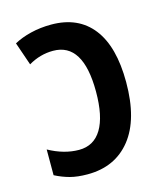

<svg xmlns="http://www.w3.org/2000/svg" viewBox="-90 -620 599 699"><g transform="rotate(-15 209.5 -270.5)"><path d="M377 -278Q377 -138 318 -64Q259 10 155 10Q117 10 89 2.5Q61 -5 34 -19V-116Q92 -84 148 -84Q204 -84 233 -132Q262 -180 262 -273Q262 -457 149 -457Q100 -457 56 -431L26 -518Q53 -533 89.5 -542Q126 -551 167 -551Q269 -551 323 -481.5Q377 -412 377 -278Z"/></g></svg>

Font: Noto Sans Display Medium Narrow
Style: Regular
Weight: 500
Width: 4
Designer: Monotype Design team
Foundry: Monotype Imaging Inc.
Version: Version 1.000